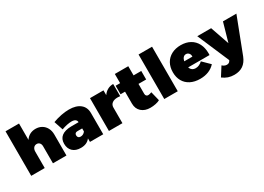

<svg xmlns="http://www.w3.org/2000/svg" viewBox="-10 -1655 3814 2771"><g transform="rotate(-30 1897.5 -269.0)"><path d="M647 -349V0H422V-284Q422 -318 404 -338.5Q386 -359 357 -359Q324 -359 304.5 -335Q285 -311 285 -271V0H60V-742H285V-469Q313 -512 355.5 -534.5Q398 -557 451 -557Q508 -557 552.5 -531Q597 -505 622 -458Q647 -411 647 -349Z M1260 -354V0H1039V-59Q989 10 885 10Q799 10 750.5 -36.5Q702 -83 702 -162Q702 -243 756 -285Q810 -327 914 -329H1039Q1038 -358 1016.5 -373.5Q995 -389 954 -389Q922 -389 877.5 -380Q833 -371 788 -354L738 -504Q808 -530 877.5 -543.5Q947 -557 1008 -557Q1127 -557 1193.5 -503.5Q1260 -450 1260 -354ZM1039 -175V-225H961Q913 -225 913 -181Q913 -158 926 -145.5Q939 -133 963 -133Q985 -133 1005.5 -144Q1026 -155 1039 -175Z M1747 -557V-354Q1725 -357 1704 -357Q1646 -357 1613 -331.5Q1580 -306 1580 -261V0H1355V-547H1580V-467Q1609 -510 1651.5 -533.5Q1694 -557 1747 -557Z M2202 -24Q2175 -8 2131.5 1Q2088 10 2043 10Q1951 10 1895.5 -40.5Q1840 -91 1840 -176V-375H1765V-517H1840V-670H2064V-517H2192V-375H2064V-210Q2064 -188 2076 -175.5Q2088 -163 2108 -164Q2127 -164 2164 -178Z M2277 -742H2502V0H2277Z M3161 -252Q3161 -233 3160 -223H2804Q2815 -191 2838.5 -174.5Q2862 -158 2895 -158Q2954 -158 3006 -207L3123 -92Q3079 -43 3016.5 -17.5Q2954 8 2875 8Q2783 8 2715.5 -26.5Q2648 -61 2612.5 -124Q2577 -187 2577 -271Q2577 -357 2613 -421Q2649 -485 2715.5 -520Q2782 -555 2869 -555Q2959 -555 3025 -518Q3091 -481 3126 -412.5Q3161 -344 3161 -252ZM2871 -405Q2843 -405 2824.5 -384Q2806 -363 2799 -327H2935Q2937 -361 2918.5 -383Q2900 -405 2871 -405Z M3330 204Q3276 204 3230.5 188.5Q3185 173 3141 140L3235 -8Q3270 24 3308 24Q3346 24 3362 -4L3370 -17L3143 -547H3374L3482 -235L3571 -547H3795L3570 38Q3536 123 3477 163.5Q3418 204 3330 204Z"/></g></svg>

Font: Gontserrat Black
Style: Regular
Weight: 900
Designer: Julieta Ulanovsky
Foundry: Julieta Ulanovsky
Version: Version 6.001